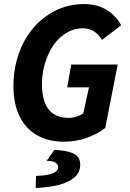

<svg xmlns="http://www.w3.org/2000/svg" viewBox="-20 -684 640 943"><path d="M294 12Q217 12 161 -20.5Q105 -53 75.5 -114Q46 -175 46 -261Q46 -345 71.5 -418.5Q97 -492 144 -547Q191 -602 254.5 -633Q318 -664 393 -664Q456 -664 502 -636.5Q548 -609 575 -560L481 -488Q463 -517 440.5 -531Q418 -545 386 -545Q352 -545 321.5 -530.5Q291 -516 266 -490.5Q241 -465 223.5 -430Q206 -395 196 -354.5Q186 -314 186 -270Q186 -220 199 -183Q212 -146 241.5 -125.5Q271 -105 318 -105Q338 -105 357 -111.5Q376 -118 389 -127L417 -255H310L330 -367H558L497 -56Q461 -27 408 -7.5Q355 12 294 12ZM155 239 157 180Q216 178 241 166.5Q266 155 266 137Q266 125 253.5 115.5Q241 106 209 106L247 52Q300 55 327 64.5Q354 74 364 89Q374 104 374 124Q374 163 345.5 187.5Q317 212 267.5 224.5Q218 237 155 239Z"/></svg>

Font: Source Code Pro ExtraLight
Style: Bold Italic
Weight: 700
Italic angle: -11°
Monospace: yes
Version: Version 1.016;hotconv 1.0.116;makeotfexe 2.5.65601